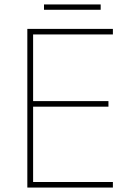

<svg xmlns="http://www.w3.org/2000/svg" viewBox="-20 -844 590 864"><path d="M433 -824H178V-800H433ZM488 0V-25H129V-364H468V-389H129V-689H488V-714H103V0Z"/></svg>

Font: Noto Sans Thai Looped Thin
Style: Regular
Weight: 100
Designer: Sasikarn Vongin, Ben Mitchell
Foundry: The Fontpad Ltd
Version: Version 1.001